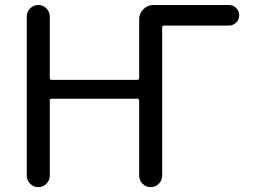

<svg xmlns="http://www.w3.org/2000/svg" viewBox="-20 -775 1040 774"><path d="M640.6 -671.9Q633.8 -671.9 633.8 -664.1V-66.4Q633.8 -47.9 620.1 -34.2Q606.4 -20.5 587.4 -20.5Q568.4 -20.5 554.7 -34.2Q541 -47.9 541 -66.4V-369.1Q541 -377 533.2 -377H187.5Q180.7 -377 180.7 -369.1V-66.4Q180.7 -47.9 167 -34.2Q153.3 -20.5 134.3 -20.5Q115.2 -20.5 101.6 -34.2Q87.9 -47.9 87.9 -66.4V-709Q87.9 -727.5 101.6 -741.2Q115.2 -754.9 134.3 -754.9Q153.3 -754.9 167 -741.2Q180.7 -727.5 180.7 -709V-460.9Q180.7 -453.1 187.5 -453.1H533.2Q541 -453.1 541 -460.9V-697.3Q541 -720.7 558.1 -737.8Q575.2 -754.9 598.6 -754.9H902.3Q919.9 -754.9 932.1 -742.7Q944.3 -730.5 944.3 -713.4Q944.3 -696.3 932.1 -684.1Q919.9 -671.9 902.3 -671.9Z"/></svg>

Font: Gen Jyuu Gothic Regular
Style: Regular
Weight: 400
Designer: [Source Han Sans]
Ryoko NISHIZUKA  (kana & ideographs); Paul D. Hunt (Latin, Greek & Cyrillic); Wenlong ZHANG  (bopomofo
Version: Version 1.002.20150607